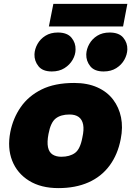

<svg xmlns="http://www.w3.org/2000/svg" viewBox="-20 -957 674 986"><path d="M280 9Q190 9 129 -29Q68 -67 42.5 -132Q17 -197 33 -279Q47 -350 86.5 -407Q126 -464 193.5 -497.5Q261 -531 361 -531Q429 -531 479.5 -508.5Q530 -486 560.5 -446Q591 -406 601.5 -354.5Q612 -303 600 -243Q585 -164 543 -107Q501 -50 434.5 -20.5Q368 9 280 9ZM295 -152Q338 -152 365 -171.5Q392 -191 403 -251Q412 -291 407 -317Q402 -343 384.5 -356Q367 -369 337 -369Q292 -369 266 -348.5Q240 -328 229 -269Q221 -227 226.5 -201Q232 -175 250 -163.5Q268 -152 295 -152ZM246 -590Q199 -590 177.5 -617Q156 -644 157 -678Q158 -705 172.5 -731Q187 -757 213.5 -773.5Q240 -790 277 -790Q325 -790 347 -763.5Q369 -737 368 -703Q368 -676 353 -650Q338 -624 311 -607Q284 -590 246 -590ZM512 -590Q465 -590 443.5 -617Q422 -644 423 -678Q424 -705 438.5 -731Q453 -757 479.5 -773.5Q506 -790 543 -790Q591 -790 613 -763.5Q635 -737 634 -703Q633 -676 618.5 -650Q604 -624 577 -607Q550 -590 512 -590ZM231 -821 254 -937H634L612 -821Z"/></svg>

Font: REM ExtraBold
Style: Italic
Weight: 800
Italic angle: -11°
Designer: Octavio Pardo
Foundry: Ashler Design
Version: Version 1.005;gftools[0.9.28]